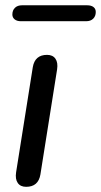

<svg xmlns="http://www.w3.org/2000/svg" viewBox="-20 -703 384 730"><path d="M41.2 -47.8 104.7 -447.7Q112.7 -494.4 158.8 -494.4Q180.7 -494.4 190.8 -479.7Q201 -465.1 197.1 -439.3L133.6 -39.4Q125.6 7.3 79.5 7.3Q57.6 7.3 47.5 -7.4Q37.3 -22 41.2 -47.8ZM27 -647.7Q27 -663.7 36.8 -673.3Q46.5 -682.9 63.8 -682.9H311.2Q326.8 -682.9 335.4 -676.2Q344.1 -669.5 344.1 -657.5Q344.1 -641.5 334.3 -631.9Q324.5 -622.3 307.3 -622.3H59.9Q44.2 -622.3 35.6 -629.5Q27 -636.6 27 -647.7Z"/></svg>

Font: SN Pro Thin
Style: Italic
Weight: 200
Italic angle: -9°
Designer: Tobias Whetton
Foundry: Supernotes
Version: Version 1.003;Glyphs 3.3 (3324)